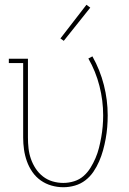

<svg xmlns="http://www.w3.org/2000/svg" viewBox="-20 -776 540 804"><path d="M245 8Q220 8 195.5 1Q171 -6 150.5 -20.5Q130 -35 115.5 -56Q101 -77 92.5 -101Q84 -125 80.5 -150Q77 -175 77 -200V-512H17V-530H97V-200Q97 -177 99.5 -154.5Q102 -132 109.5 -110.5Q117 -89 129.5 -70Q142 -51 160 -37Q178 -23 200 -16.5Q222 -10 245 -10Q268 -10 290.5 -17Q313 -24 330 -39Q347 -54 359 -73.5Q371 -93 380 -114Q389 -135 394.5 -157Q400 -179 404 -201.5Q408 -224 410 -247Q412 -270 412 -293Q412 -355 396.5 -416Q381 -477 350 -531L367 -540Q399 -483 415 -420Q431 -357 431 -293Q431 -268 429 -243.5Q427 -219 422.5 -194.5Q418 -170 411.5 -146.5Q405 -123 395 -100Q385 -77 371 -56.5Q357 -36 337.5 -21Q318 -6 294 1Q270 8 245 8ZM247 -605 233 -615 342 -756 358 -744Z"/></svg>

Font: Iosevka Slab Thin
Style: Regular
Weight: 100
Monospace: yes
Designer: Belleve Invis
Foundry: Belleve Invis
Version: Version 11.1.0; ttfautohint (v1.8.3)